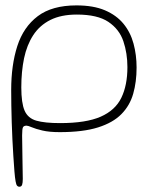

<svg xmlns="http://www.w3.org/2000/svg" viewBox="-20 -459 569 712"><path d="M51.5 233.5Q46.5 233.5 43.2 229.5Q40 225.5 37.8 213.2Q35.5 201 33.5 176.5Q31.5 150 29.5 119.8Q27.5 89.5 26 58Q24.5 26.5 23.5 -5.5Q22.5 -37.5 22 -67.8Q21.5 -98 21.5 -125.5Q21.5 -217.5 44.2 -288.2Q67 -359 120 -399Q173 -439 263.5 -439Q326.5 -439 369.2 -420.8Q412 -402.5 438 -370.8Q464 -339 475.2 -297.2Q486.5 -255.5 486.5 -208.5Q486.5 -155.5 474 -111.5Q461.5 -67.5 430.2 -35.8Q399 -4 343.5 13.5Q288 31 201.5 31Q162.5 31 137.2 25Q112 19 98 13Q84 7 78.5 7Q69 7 65.5 12.5Q62 18 62 43.5Q62 53 62.5 76.2Q63 99.5 63.2 126.2Q63.5 153 64 175Q64.5 197 64.5 204.5Q64.5 219 62 226.2Q59.5 233.5 51.5 233.5ZM203 -2.5Q299 -2.5 353.2 -26.2Q407.5 -50 430 -96.5Q452.5 -143 452.5 -210Q452.5 -261.5 437.5 -306Q422.5 -350.5 382 -377.8Q341.5 -405 265 -405Q206.5 -405 166.8 -385Q127 -365 103.2 -328.5Q79.5 -292 69.2 -242.8Q59 -193.5 59 -135Q59 -77 71.2 -48.8Q83.5 -20.5 114.8 -11.5Q146 -2.5 203 -2.5Z"/></svg>

Font: Gluten Thin Thin
Style: Regular
Weight: 250
Version: Version 1.300